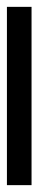

<svg xmlns="http://www.w3.org/2000/svg" viewBox="204 -150 112 560"><g transform="rotate(-90 260.0 130.0)"><path d="M0 166V94.2H520V166Z"/></g></svg>

Font: TASA Orbiter Text
Style: Regular
Weight: 400
Designer: Weizhong Zhang
Version: Version 1.000;Glyphs 3.1.2 (3151)